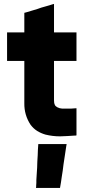

<svg xmlns="http://www.w3.org/2000/svg" viewBox="-20 -673 444 967"><path d="M252 -509.8Q262.7 -509.8 272.5 -509.8Q283.2 -509.8 293 -509.8Q301.8 -509.8 310.5 -509.8Q319.3 -509.8 329.1 -509.8Q337.9 -509.8 346.7 -509.8Q355.5 -509.8 365.2 -509.8Q365.2 -507.8 365.2 -504.9Q365.2 -502.9 365.2 -500Q365.2 -486.3 365.2 -471.7Q365.2 -458 365.2 -443.4Q365.2 -433.6 365.2 -423.8Q365.2 -415 365.2 -405.3Q365.2 -395.5 365.2 -385.7Q365.2 -376 365.2 -366.2Q362.3 -366.2 360.4 -366.2Q357.4 -366.2 355.5 -366.2Q350.6 -366.2 346.7 -366.2Q342.8 -366.2 338.9 -366.2Q330.1 -366.2 321.3 -366.2Q312.5 -366.2 303.7 -366.2Q294.9 -366.2 286.1 -366.2Q277.3 -366.2 268.6 -366.2Q264.6 -366.2 259.8 -366.2Q255.9 -366.2 252 -366.2Q252 -344.7 252 -323.2Q252 -302.7 252 -281.2Q252 -265.6 252 -249Q252 -232.4 252 -216.8Q252 -204.1 252 -192.4Q252 -179.7 252 -168Q252 -162.1 252.9 -155.3Q253.9 -149.4 256.8 -143.6Q258.8 -139.6 261.7 -137.7Q264.6 -134.8 268.6 -132.8Q279.3 -127 293 -126Q305.7 -126 318.4 -126Q323.2 -126 328.1 -126Q333 -126 337.9 -126Q344.7 -127 351.6 -127Q358.4 -127 365.2 -127.9Q365.2 -125 365.2 -122.1Q365.2 -120.1 365.2 -117.2Q365.2 -102.5 365.2 -88.9Q365.2 -74.2 365.2 -60.5Q365.2 -50.8 365.2 -42Q365.2 -32.2 365.2 -23.4Q365.2 -15.6 365.2 -6.8Q365.2 1 365.2 8.8Q362.3 8.8 360.4 9.8Q358.4 9.8 356.4 9.8Q318.4 12.7 282.2 13.7Q245.1 13.7 209 4.9Q185.5 -2 167 -13.7Q148.4 -25.4 133.8 -44.9Q101.6 -93.8 102.5 -153.3Q102.5 -213.9 102.5 -268.6Q102.5 -285.2 102.5 -301.8Q102.5 -318.4 102.5 -335Q102.5 -342.8 102.5 -350.6Q102.5 -358.4 102.5 -366.2Q95.7 -366.2 87.9 -366.2Q81.1 -366.2 73.2 -366.2Q66.4 -366.2 59.6 -366.2Q52.7 -366.2 45.9 -366.2Q39.1 -366.2 31.2 -366.2Q23.4 -366.2 15.6 -366.2Q15.6 -368.2 15.6 -371.1Q15.6 -373 15.6 -376Q15.6 -389.6 15.6 -404.3Q15.6 -418 15.6 -432.6Q15.6 -442.4 15.6 -452.1Q15.6 -460.9 15.6 -470.7Q15.6 -480.5 15.6 -490.2Q15.6 -500 15.6 -509.8Q18.6 -509.8 21.5 -509.8Q23.4 -509.8 26.4 -509.8Q36.1 -509.8 45.9 -509.8Q55.7 -509.8 65.4 -509.8Q72.3 -509.8 79.1 -509.8Q85.9 -509.8 92.8 -509.8Q95.7 -509.8 97.7 -509.8Q100.6 -509.8 102.5 -509.8Q102.5 -518.6 102.5 -528.3Q102.5 -537.1 102.5 -545.9Q102.5 -553.7 102.5 -561.5Q102.5 -569.3 102.5 -577.1Q102.5 -585 102.5 -592.8Q102.5 -600.6 102.5 -608.4Q104.5 -609.4 106.4 -609.4Q108.4 -610.4 110.4 -610.4Q125 -615.2 139.6 -619.1Q154.3 -624 168.9 -627.9Q178.7 -631.8 188.5 -634.8Q199.2 -637.7 209 -640.6Q219.7 -643.6 229.5 -646.5Q240.2 -650.4 251 -653.3Q251 -652.3 251 -652.3Q252 -652.3 252 -652.3Q252 -649.4 252 -646.5Q252 -642.6 252 -639.6Q252 -624 252 -608.4Q252 -591.8 252 -576.2Q252 -565.4 252 -554.7Q252 -543.9 252 -532.2Q252 -529.3 252 -525.4Q252 -521.5 252 -518.6Q252 -515.6 252 -513.7Q252 -511.7 252 -509.8ZM162.1 262.7Q162.1 254.9 163.1 248Q163.1 241.2 163.1 234.4Q164.1 218.8 165 203.1Q166 187.5 167 171.9Q167 156.2 168 140.6Q168.9 125 169.9 109.4Q169.9 94.7 170.9 81.1Q171.9 67.4 172.9 52.7Q174.8 52.7 176.8 52.7Q179.7 52.7 181.6 52.7Q196.3 52.7 210 52.7Q223.6 52.7 237.3 52.7Q247.1 52.7 256.8 52.7Q265.6 52.7 275.4 52.7Q285.2 52.7 295.9 52.7Q305.7 52.7 315.4 52.7Q315.4 52.7 315.4 53.7Q315.4 56.6 313.5 64.5Q310.5 86.9 306.6 110.4Q303.7 132.8 299.8 155.3Q297.9 170.9 295.9 186.5Q293 202.1 291 217.8Q289.1 231.4 287.1 245.1Q285.2 258.8 282.2 273.4Q280.3 273.4 278.3 273.4Q276.4 273.4 274.4 273.4Q262.7 273.4 251 273.4Q239.3 273.4 227.5 273.4Q219.7 273.4 211.9 273.4Q204.1 273.4 196.3 273.4Q187.5 273.4 178.7 273.4Q169.9 273.4 161.1 273.4Q161.1 270.5 162.1 267.6Q162.1 264.6 162.1 262.7Z"/></svg>

Font: LeFont
Style: Bold
Weight: 800
Designer: Leryon MEDIA
Version: Version 1.0